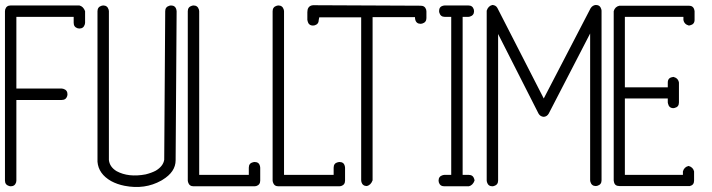

<svg xmlns="http://www.w3.org/2000/svg" viewBox="-20 -751 2869 774"><path d="M0 -23Q0 -6 17 -1Q20 0 23 0Q40 0 45 -16Q46 -20 46 -23V-348Q48 -348 49 -348H229Q246 -348 251 -364Q252 -368 252 -371Q252 -388 235 -393Q231 -394 229 -394H49Q47 -394 46 -394V-683H277V-659Q277 -642 293 -637Q297 -636 300 -636Q317 -636 322 -653Q323 -657 323 -659V-706Q316 -725 300 -729H23Q6 -729 1 -713Q0 -709 0 -706Z M396 -729Q413 -729 418 -712Q419 -709 419 -706V-106Q422 -78 450 -61Q498 -35 567 -48Q591 -54 608 -63Q638 -81 642 -107L646 -706Q646 -723 663 -728Q666 -729 669 -729Q687 -729 691 -712Q692 -709 692 -706L688 -105Q688 -58 635 -26Q632 -24 630 -23Q564 14 482 -2Q452 -8 428 -21Q377 -50 373 -99Q373 -102 373 -105V-706Q373 -723 390 -728Q393 -729 396 -729Z M760 -729Q777 -729 782 -712Q783 -709 783 -706V-46H983V-75Q983 -93 1000 -97Q1004 -98 1006 -98Q1024 -98 1028 -82Q1029 -78 1029 -75V-23Q1029 -6 1013 -1Q1009 0 1006 0H760Q743 0 738 -17Q737 -20 737 -23V-706Q737 -723 754 -728Q757 -729 760 -729Z M1102 -729Q1119 -729 1124 -712Q1125 -709 1125 -706V-46H1325V-75Q1325 -93 1342 -97Q1346 -98 1348 -98Q1366 -98 1370 -82Q1371 -78 1371 -75V-23Q1371 -6 1355 -1Q1351 0 1348 0H1102Q1085 0 1080 -17Q1079 -20 1079 -23V-706Q1079 -723 1096 -728Q1099 -729 1102 -729Z M1676 -728Q1693 -728 1698 -712Q1699 -708 1699 -705V-678Q1699 -661 1682 -656Q1678 -655 1676 -655Q1658 -655 1654 -672Q1653 -675 1653 -678V-682H1482V-24Q1475 -5 1459 -1Q1442 -1 1437 -17Q1436 -21 1436 -24V-681H1267Q1265 -672 1265 -671Q1265 -654 1249 -649Q1245 -649 1242 -648Q1224 -648 1220 -666Q1220 -669 1219 -670Q1219 -702 1219 -702Q1219 -724 1236 -729Q1239 -729 1242 -730Z M1773 -729H1868Q1885 -729 1890 -713Q1891 -709 1891 -706Q1891 -689 1874 -684Q1871 -683 1868 -683H1845V-46H1870Q1887 -46 1892 -29Q1893 -25 1893 -23Q1886 -4 1870 0H1771Q1754 0 1749 -16Q1748 -20 1748 -23Q1748 -40 1765 -45Q1768 -45 1771 -46H1799V-683H1773Q1756 -683 1751 -700Q1750 -704 1750 -706Q1750 -724 1766 -728Q1770 -729 1773 -729Z M2382 -731Q2399 -731 2404 -714Q2405 -710 2405 -708V-24Q2405 -7 2388 -2Q2385 -1 2382 -1Q2365 -1 2360 -18Q2359 -21 2359 -24V-616L2192 -293Q2185 -281 2172 -280Q2158 -281 2151 -293L1988 -614V-23Q1988 -6 1971 -1Q1968 0 1965 0Q1948 0 1943 -17Q1942 -20 1942 -23V-708Q1948 -727 1965 -731Q1979 -730 1985 -719L2172 -354L2361 -718Q2369 -730 2382 -731Z M2477 -728H2757Q2775 -728 2779 -711Q2780 -708 2780 -706V-671Q2780 -653 2762 -649Q2759 -648 2757 -648Q2738 -653 2735 -671V-683H2499V-399H2672V-418Q2672 -437 2690 -440Q2693 -441 2695 -441Q2714 -436 2717 -418V-338Q2717 -320 2700 -316Q2697 -316 2695 -315Q2677 -315 2673 -333Q2672 -336 2672 -338V-354H2499V-46H2733V-60Q2738 -78 2756 -82Q2774 -77 2778 -60V-23Q2778 -5 2761 -1Q2758 -1 2756 -1H2477Q2458 -1 2455 -18Q2454 -21 2454 -23V-706Q2459 -724 2477 -728Z"/></svg>

Font: Santa Chrismast Display
Style: Regular
Weight: 400
Designer: MUHAMMAD YONI
Version: Version 001.000